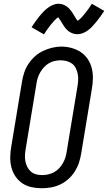

<svg xmlns="http://www.w3.org/2000/svg" viewBox="-20 -994 575 1022"><path d="M202 8Q174 8 147 2Q120 -4 98.5 -18.5Q77 -33 62 -55.5Q47 -78 40.5 -104Q34 -130 34.5 -158Q35 -186 40 -214L97 -559Q101 -584 109 -608Q117 -632 131.5 -654Q146 -676 166 -694Q186 -712 209.5 -723Q233 -734 257.5 -740Q282 -746 307 -746Q335 -746 361.5 -738.5Q388 -731 410 -716.5Q432 -702 447 -679.5Q462 -657 468.5 -631Q475 -605 474.5 -577Q474 -549 469 -521L412 -176Q408 -151 400 -127Q392 -103 378 -81Q364 -59 344 -41Q324 -23 300.5 -12Q277 -1 252 3.5Q227 8 202 8ZM204 -62Q220 -62 236 -65.5Q252 -69 267 -77Q282 -85 294 -97.5Q306 -110 314.5 -125Q323 -140 328 -155.5Q333 -171 335 -187L392 -532Q395 -549 396 -566Q397 -583 394 -599Q391 -615 384 -630Q377 -645 364.5 -654.5Q352 -664 336 -668.5Q320 -673 303 -673Q287 -673 271 -669.5Q255 -666 240.5 -657.5Q226 -649 214.5 -636.5Q203 -624 194.5 -609.5Q186 -595 181 -579.5Q176 -564 174 -548L117 -203Q114 -186 113 -169Q112 -152 115 -136Q118 -120 125 -106Q132 -92 143.5 -81.5Q155 -71 171 -66.5Q187 -62 204 -62ZM214 -811 148 -849Q160 -867 170.5 -882Q181 -897 191 -909Q201 -921 210.5 -931Q220 -941 233 -951Q246 -961 261 -967.5Q276 -974 291 -974Q297 -974 302.5 -973Q308 -972 313 -970.5Q318 -969 322.5 -967Q327 -965 331.5 -962Q336 -959 340 -956Q344 -953 347 -949.5Q350 -946 354 -941.5Q358 -937 361 -933Q364 -929 366.5 -924.5Q369 -920 371.5 -916.5Q374 -913 377 -907.5Q380 -902 383 -897.5Q386 -893 388 -890Q390 -887 394 -883Q397 -886 400.5 -888.5Q404 -891 408.5 -895.5Q413 -900 414.5 -901.5Q416 -903 418.5 -906Q421 -909 423.5 -912Q426 -915 429 -918.5Q432 -922 435 -926Q438 -930 441 -934Q444 -938 447.5 -942.5Q451 -947 454.5 -952Q458 -957 461.5 -962.5Q465 -968 469 -974L535 -936Q523 -918 512.5 -903.5Q502 -889 492 -877Q482 -865 472.5 -854.5Q463 -844 450 -834Q437 -824 422 -818Q407 -812 392 -812Q385 -812 379 -813Q373 -814 367.5 -816Q362 -818 356 -821Q350 -824 345.5 -827.5Q341 -831 337 -835Q333 -839 328.5 -844Q324 -849 321 -854Q318 -859 315 -863.5Q312 -868 309 -873.5Q306 -879 302 -884.5Q298 -890 295.5 -894Q293 -898 290 -902Q286 -900 283 -897.5Q280 -895 275 -890Q270 -885 268.5 -883.5Q267 -882 264.5 -879Q262 -876 259.5 -873Q257 -870 254 -866.5Q251 -863 248 -859.5Q245 -856 242 -851.5Q239 -847 235.5 -842.5Q232 -838 228.5 -833Q225 -828 221.5 -822.5Q218 -817 214 -811Z"/></svg>

Font: Iosevka Curly Slab Oblique
Style: Regular
Weight: 400
Italic angle: -9°
Monospace: yes
Designer: Belleve Invis
Foundry: Belleve Invis
Version: Version 11.1.0; ttfautohint (v1.8.3)